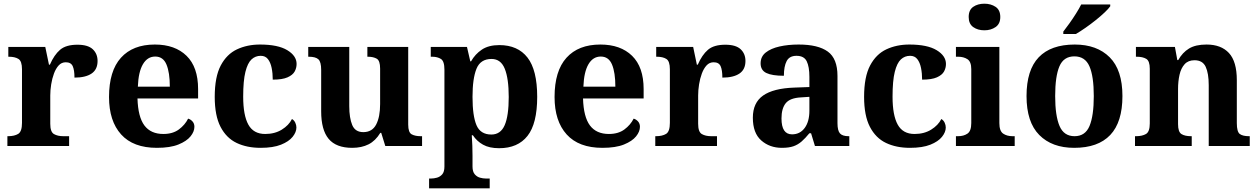

<svg xmlns="http://www.w3.org/2000/svg" viewBox="-20 -790 6809 1039"><path d="M20 0V-53H24Q58 -53 78.5 -65.5Q99 -78 99 -125V-415Q99 -459 80 -471Q61 -483 28 -483H25V-536H225L245 -440H250Q273 -493 305 -520.5Q337 -548 399 -548Q456 -548 482 -523.5Q508 -499 508 -460Q508 -414 475.5 -392Q443 -370 383 -370Q383 -411 373.5 -432Q364 -453 336 -453Q313 -453 297.5 -436Q282 -419 272 -392Q262 -365 257 -333.5Q252 -302 252 -273V-120Q252 -76 272 -64.5Q292 -53 322 -53H354V0Z M829 10Q701 10 635.5 -62.5Q570 -135 570 -265Q570 -406 634.5 -477.5Q699 -549 818 -549Q927 -549 989.5 -488Q1052 -427 1052 -308V-257H724Q727 -157 761.5 -111Q796 -65 864 -65Q915 -65 948 -89.5Q981 -114 998 -148Q1012 -144 1022 -132.5Q1032 -121 1032 -104Q1032 -78 1011 -52Q990 -26 945.5 -8Q901 10 829 10ZM899 -321Q899 -397 881 -440.5Q863 -484 820 -484Q778 -484 753.5 -442.5Q729 -401 726 -321Z M1390 10Q1316 10 1260.5 -16.5Q1205 -43 1173.5 -103.5Q1142 -164 1142 -266Q1142 -374 1174.5 -435.5Q1207 -497 1262.5 -523Q1318 -549 1387 -549Q1484 -549 1534.5 -518.5Q1585 -488 1585 -444Q1585 -422 1574.5 -403Q1564 -384 1536 -371.5Q1508 -359 1456 -359Q1456 -393 1450 -422.5Q1444 -452 1430 -470Q1416 -488 1391 -488Q1362 -488 1341 -468.5Q1320 -449 1308 -401Q1296 -353 1296 -267Q1296 -166 1324 -115.5Q1352 -65 1415 -65Q1467 -65 1505 -88.5Q1543 -112 1560 -146Q1572 -139 1578 -126Q1584 -113 1584 -100Q1584 -75 1563.5 -49.5Q1543 -24 1500.5 -7Q1458 10 1390 10Z M1886 10Q1799 10 1758.5 -38.5Q1718 -87 1718 -188V-412Q1718 -455 1703 -469Q1688 -483 1651 -483H1648V-536H1870V-216Q1870 -152 1886 -113.5Q1902 -75 1946 -75Q1994 -75 2015.5 -116Q2037 -157 2037 -227V-419Q2037 -462 2018.5 -472.5Q2000 -483 1971 -483H1968V-536H2189V-116Q2189 -73 2208 -63Q2227 -53 2256 -53H2264V0H2065L2043 -71H2038Q2012 -28 1974.5 -9Q1937 10 1886 10Z M2302 229V176H2314Q2328 176 2344.5 171.5Q2361 167 2373 153.5Q2385 140 2385 111V-413Q2385 -459 2366 -471Q2347 -483 2319 -483H2311V-536H2507L2525 -458H2529Q2551 -497 2587.5 -521.5Q2624 -546 2682 -546Q2782 -546 2834.5 -478.5Q2887 -411 2887 -266Q2887 -121 2834.5 -54.5Q2782 12 2681 12Q2628 12 2594 -7Q2560 -26 2539 -58H2533Q2535 -31 2536 -1.5Q2537 28 2537 53V111Q2537 139 2549 153Q2561 167 2577.5 171.5Q2594 176 2608 176H2630V229ZM2639 -62Q2689 -62 2711 -112.5Q2733 -163 2733 -265Q2733 -365 2711.5 -418Q2690 -471 2640 -471Q2580 -471 2558.5 -418Q2537 -365 2537 -266Q2537 -163 2558.5 -112.5Q2580 -62 2639 -62Z M3240 10Q3112 10 3046.5 -62.5Q2981 -135 2981 -265Q2981 -406 3045.5 -477.5Q3110 -549 3229 -549Q3338 -549 3400.5 -488Q3463 -427 3463 -308V-257H3135Q3138 -157 3172.5 -111Q3207 -65 3275 -65Q3326 -65 3359 -89.5Q3392 -114 3409 -148Q3423 -144 3433 -132.5Q3443 -121 3443 -104Q3443 -78 3422 -52Q3401 -26 3356.5 -8Q3312 10 3240 10ZM3310 -321Q3310 -397 3292 -440.5Q3274 -484 3231 -484Q3189 -484 3164.5 -442.5Q3140 -401 3137 -321Z M3526 0V-53H3530Q3564 -53 3584.5 -65.5Q3605 -78 3605 -125V-415Q3605 -459 3586 -471Q3567 -483 3534 -483H3531V-536H3731L3751 -440H3756Q3779 -493 3811 -520.5Q3843 -548 3905 -548Q3962 -548 3988 -523.5Q4014 -499 4014 -460Q4014 -414 3981.5 -392Q3949 -370 3889 -370Q3889 -411 3879.5 -432Q3870 -453 3842 -453Q3819 -453 3803.5 -436Q3788 -419 3778 -392Q3768 -365 3763 -333.5Q3758 -302 3758 -273V-120Q3758 -76 3778 -64.5Q3798 -53 3828 -53H3860V0Z M4211 10Q4145 10 4099.5 -30Q4054 -70 4054 -153Q4054 -234 4109.5 -273Q4165 -312 4278 -316L4360 -319V-374Q4360 -429 4345.5 -458.5Q4331 -488 4290 -488Q4252 -488 4237 -459.5Q4222 -431 4222 -380Q4158 -380 4127 -395Q4096 -410 4096 -447Q4096 -484 4124 -506Q4152 -528 4198.5 -538.5Q4245 -549 4302 -549Q4407 -549 4459.5 -511Q4512 -473 4512 -379V-124Q4512 -83 4525.5 -68Q4539 -53 4572 -53H4576V0H4390L4369 -69H4360Q4338 -42 4318 -24.5Q4298 -7 4273.5 1.5Q4249 10 4211 10ZM4266 -63Q4309 -63 4334.5 -97.5Q4360 -132 4360 -191V-266L4315 -263Q4255 -260 4232 -231.5Q4209 -203 4209 -149Q4209 -63 4266 -63Z M4904 10Q4830 10 4774.5 -16.5Q4719 -43 4687.5 -103.5Q4656 -164 4656 -266Q4656 -374 4688.5 -435.5Q4721 -497 4776.5 -523Q4832 -549 4901 -549Q4998 -549 5048.5 -518.5Q5099 -488 5099 -444Q5099 -422 5088.5 -403Q5078 -384 5050 -371.5Q5022 -359 4970 -359Q4970 -393 4964 -422.5Q4958 -452 4944 -470Q4930 -488 4905 -488Q4876 -488 4855 -468.5Q4834 -449 4822 -401Q4810 -353 4810 -267Q4810 -166 4838 -115.5Q4866 -65 4929 -65Q4981 -65 5019 -88.5Q5057 -112 5074 -146Q5086 -139 5092 -126Q5098 -113 5098 -100Q5098 -75 5077.5 -49.5Q5057 -24 5014.5 -7Q4972 10 4904 10Z M5307 -626Q5271 -626 5246.5 -643.5Q5222 -661 5222 -698Q5222 -736 5246.5 -753Q5271 -770 5307 -770Q5342 -770 5367.5 -753Q5393 -736 5393 -698Q5393 -661 5367.5 -643.5Q5342 -626 5307 -626ZM5153 0V-53H5165Q5195 -53 5215.5 -67Q5236 -81 5236 -124V-416Q5236 -456 5215.5 -469.5Q5195 -483 5165 -483H5153V-536H5388V-124Q5388 -81 5408.5 -67Q5429 -53 5459 -53H5471V0Z M5793 10Q5673 10 5604 -59.5Q5535 -129 5535 -270Q5535 -411 5601 -480Q5667 -549 5796 -549Q5916 -549 5985 -480Q6054 -411 6054 -270Q6054 -129 5988 -59.5Q5922 10 5793 10ZM5795 -53Q5853 -53 5876 -108.5Q5899 -164 5899 -270Q5899 -377 5875.5 -431Q5852 -485 5794 -485Q5736 -485 5713 -431Q5690 -377 5690 -270Q5690 -164 5713.5 -108.5Q5737 -53 5795 -53ZM5734 -619Q5749 -638 5767.5 -664Q5786 -690 5803 -717Q5820 -744 5831 -766H5988V-756Q5979 -743 5958 -723Q5937 -703 5909.5 -681Q5882 -659 5854 -639.5Q5826 -620 5802 -606H5734Z M6122 0V-53H6128Q6161 -53 6181.5 -65Q6202 -77 6202 -122V-418Q6202 -460 6183 -471.5Q6164 -483 6131 -483H6127V-536H6338L6351 -465H6356Q6379 -506 6414.5 -527.5Q6450 -549 6509 -549Q6588 -549 6630.5 -503Q6673 -457 6673 -356V-124Q6673 -77 6689 -65Q6705 -53 6739 -53H6743V0H6521V-329Q6521 -393 6504.5 -428.5Q6488 -464 6444 -464Q6410 -464 6390.5 -442.5Q6371 -421 6363 -385.5Q6355 -350 6355 -309V-118Q6355 -76 6373.5 -64.5Q6392 -53 6425 -53H6429V0Z"/></svg>

Font: Noto Serif
Style: Bold
Weight: 700
Designer: Monotype Design Team
Foundry: Monotype Imaging Inc.
Version: Version 2.014